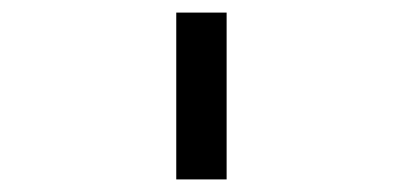

<svg xmlns="http://www.w3.org/2000/svg" viewBox="-20 -765 640 305"><path d="M260 -480H340V-745H260Z"/></svg>

Font: Kode
Style: Regular
Weight: 400
Monospace: yes
Designer: Isa Ozler
Foundry: Kadena LLC
Version: Version 1.000;gftools[0.9.28]